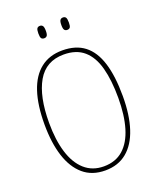

<svg xmlns="http://www.w3.org/2000/svg" viewBox="-164 -999 905 1106"><g transform="rotate(-20 288.5 -446.0)"><path d="M288 10Q207 10 154 -35.5Q101 -81 74.5 -163.5Q48 -246 48 -359Q48 -477 75 -558.5Q102 -640 156 -682.5Q210 -725 289 -725Q372 -725 424.5 -684.5Q477 -644 502.5 -562.5Q528 -481 528 -358Q528 -243 501 -160.5Q474 -78 420.5 -34Q367 10 288 10ZM288 -15Q360 -15 407 -56.5Q454 -98 477 -175Q500 -252 500 -358Q500 -466 479.5 -542.5Q459 -619 412.5 -659.5Q366 -700 289 -700Q180 -700 128 -610Q76 -520 76 -358Q76 -254 99.5 -177Q123 -100 170.5 -57.5Q218 -15 288 -15ZM358 -826Q347 -826 341 -833.5Q335 -841 335 -863Q335 -886 341 -894Q347 -902 358 -902Q370 -902 375.5 -894Q381 -886 381 -863Q381 -841 375.5 -833.5Q370 -826 358 -826ZM217 -826Q205 -826 199.5 -833.5Q194 -841 194 -863Q194 -886 199.5 -894Q205 -902 217 -902Q228 -902 234 -894Q240 -886 240 -863Q240 -841 234 -833.5Q228 -826 217 -826Z"/></g></svg>

Font: Noto Serif Khmer Condensed Thin
Style: Regular
Weight: 250
Width: 3
Designer: Danh Hong and the Monotype Design Team
Foundry: Monotype Imaging Inc.
Version: Version 2.004